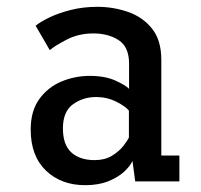

<svg xmlns="http://www.w3.org/2000/svg" viewBox="-20 -532 590 563"><path d="M230 11Q159 11 114.5 -32Q70 -75 70 -152Q70 -206.5 95 -241.2Q120 -276 159.8 -292.8Q199.5 -309.5 243.5 -309.5Q287.5 -309.5 317.8 -296Q348 -282.5 358.5 -271.5V-345Q358.5 -394.5 328 -414.2Q297.5 -434 254 -434Q210.5 -434 175.5 -415.8Q140.5 -397.5 126 -385L84.5 -456.5Q97.5 -467.5 124.2 -480.5Q151 -493.5 187.5 -502.8Q224 -512 265.5 -512Q312 -512 355 -497.2Q398 -482.5 425.5 -448.5Q453 -414.5 453 -356.5V-76H506V0H376.5L368.5 -60Q362 -45.5 344.5 -29Q327 -12.5 298.2 -0.8Q269.5 11 230 11ZM257.5 -62.5Q287 -62.5 307.8 -75Q328.5 -87.5 341 -103.2Q353.5 -119 358 -129V-207.5Q348.5 -220 321 -233.8Q293.5 -247.5 262 -247.5Q223.5 -247.5 194 -226.2Q164.5 -205 164.5 -155.5Q164.5 -107.5 189.2 -85Q214 -62.5 257.5 -62.5Z"/></svg>

Font: Trispace SemiCondensed
Style: Regular
Weight: 400
Width: 4
Designer: Tyler Finck
Foundry: Etcetera Type Company
Version: Version 1.210; ttfautohint (v1.8.3)